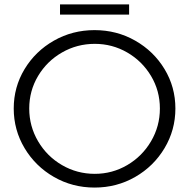

<svg xmlns="http://www.w3.org/2000/svg" viewBox="-20 -841 854 867"><path d="M772 -351Q772 -254 723 -172Q674 -90 590.5 -42Q507 6 407 6Q307 6 223.5 -42Q140 -90 91 -172Q42 -254 42 -351Q42 -448 91 -529Q140 -610 223.5 -657.5Q307 -705 407 -705Q507 -705 590.5 -657.5Q674 -610 723 -529Q772 -448 772 -351ZM112 -351Q112 -271 152 -203Q192 -135 260 -95.5Q328 -56 408 -56Q487 -56 554.5 -95.5Q622 -135 662 -203Q702 -271 702 -351Q702 -431 662 -498Q622 -565 554.5 -604Q487 -643 408 -643Q328 -643 260 -604Q192 -565 152 -498Q112 -431 112 -351ZM251 -821H563V-775H251Z"/></svg>

Font: Gontserrat Light
Style: Regular
Weight: 300
Designer: Julieta Ulanovsky
Foundry: Julieta Ulanovsky
Version: Version 6.001